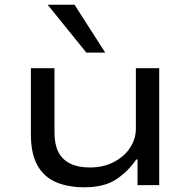

<svg xmlns="http://www.w3.org/2000/svg" viewBox="-20 -785 808 814"><path d="M338 9Q270 9 219 -12Q168 -33 139.5 -82.5Q111 -132 111 -215V-496H211V-222Q211 -173 227.5 -140.5Q244 -108 277.5 -91.5Q311 -75 361 -75Q419 -75 463.5 -98.5Q508 -122 532 -159.5Q556 -197 556 -239V-496H655V0H563V-109H558Q522 -57 471.5 -24Q421 9 338 9ZM346 -562 182 -765H296L426 -562Z"/></svg>

Font: Nunito Sans 7pt Expanded
Style: Regular
Weight: 400
Width: 7
Designer: Vernon Adams
Foundry: Vernon Adams
Version: Version 3.101;gftools[0.9.27]